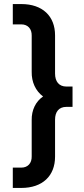

<svg xmlns="http://www.w3.org/2000/svg" viewBox="-20 -765 411 945"><path d="M43 160H85C189 160 251 101 251 6V-176C251 -215 270 -239 307 -239H337V-339H307C270 -339 251 -364 251 -403V-591C251 -686 189 -745 85 -745H43V-645H85C117 -645 137 -623 136 -589V-412C135 -361 155 -318 192 -290C156 -266 135 -223 136 -174V4C137 38 117 60 85 60H43Z"/></svg>

Font: Mluvka SemiBold
Style: Regular
Weight: 600
Designer: Modified by Jiří Krblich, Original typeface by Gumpita Rahayu
Foundry: Gumpita Rahayu & Jiří Krblich
Version: Version 2.000;Glyphs 3.1.1 (3134)